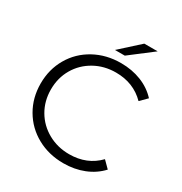

<svg xmlns="http://www.w3.org/2000/svg" viewBox="-201 -1029 1121 1182"><g transform="rotate(30 359.5 -437.5)"><path d="M419 -706Q497 -706 563 -680Q629 -654 675 -604L628 -557Q546 -640 421 -640Q338 -640 270 -602Q202 -564 163.5 -498Q125 -432 125 -350Q125 -268 163.5 -202Q202 -136 270 -98Q338 -60 421 -60Q547 -60 628 -144L675 -97Q629 -47 562.5 -20.5Q496 6 418 6Q314 6 230.5 -40Q147 -86 99.5 -167.5Q52 -249 52 -350Q52 -451 99.5 -532.5Q147 -614 231 -660Q315 -706 419 -706ZM482 -881H577L415 -757H345Z"/></g></svg>

Font: APTA Sans Regular
Style: Regular
Weight: 400
Version: Version 7.200